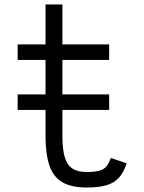

<svg xmlns="http://www.w3.org/2000/svg" viewBox="-20 -820 640 854"><path d="M58.5 -331V-400H465.5V-331ZM365 14Q298 14 257.8 -9.2Q217.5 -32.5 200 -83.2Q182.5 -134 182.5 -215.5V-553.5H58.5V-622.5H182.5V-800H257.5V-622.5H465.5V-553.5H257.5V-215.5Q257.5 -128 281 -91.5Q304.5 -55 365 -55Q400.5 -55 421 -60.5Q441.5 -66 453 -79.5Q464.5 -93 473 -117.5L543.5 -93.5Q530 -53 509 -29.5Q488 -6 453.5 4Q419 14 365 14Z"/></svg>

Font: Victor Mono Thin
Style: Regular
Weight: 100
Monospace: yes
Designer: Rune Bjørnerås
Version: Version 1.561;gftools[0.9.30]